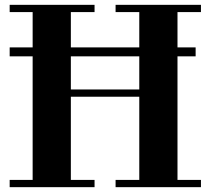

<svg xmlns="http://www.w3.org/2000/svg" viewBox="-20 -774 866 794"><path d="M20 -541V-578H789V-541ZM20 0V-30H115V-724H20V-754H371V-724H273V-404H556V-724H458V-754H811V-724H714V-30H811V0H458V-30H556V-374H273V-30H371V0Z"/></svg>

Font: Libre Bodoni
Style: Bold
Weight: 700
Designer: Pablo Impallari, Rodrigo Fuenzalida
Foundry: Impallari Type
Version: Version 2.005;gftools[0.9.23]